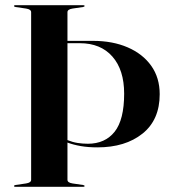

<svg xmlns="http://www.w3.org/2000/svg" viewBox="-20 -720 660 740"><path d="M240 -27Q240 -16 259.5 -13L300 -7Q306 -6 306 -3Q306 0 301 0H39Q34 0 34 -3Q34 -6 40 -7L80.5 -13Q100 -16 100 -27V-673Q100 -684 80.5 -687L40 -693Q34 -694 34 -697Q34 -700 39 -700H301Q306 -700 306 -697Q306 -694 300 -693L259.5 -687Q240 -684 240 -673V-562.5H338.5Q414 -562.5 472 -537.5Q530 -512.5 562.8 -466.5Q595.5 -420.5 595.5 -357Q595.5 -258 529.2 -205Q463 -152 355.5 -152Q320 -152 291.2 -157Q262.5 -162 240 -170.5ZM287.5 -553.5H240V-180Q260 -172 279.2 -169Q298.5 -166 318.5 -166Q385 -166 421.8 -212.2Q458.5 -258.5 458.5 -359Q458.5 -450.5 413.2 -502Q368 -553.5 287.5 -553.5Z"/></svg>

Font: Fraunces 144pt S000 SemiBold
Style: Regular
Weight: 600
Version: Version 1.000; ttfautohint (v1.8.3)